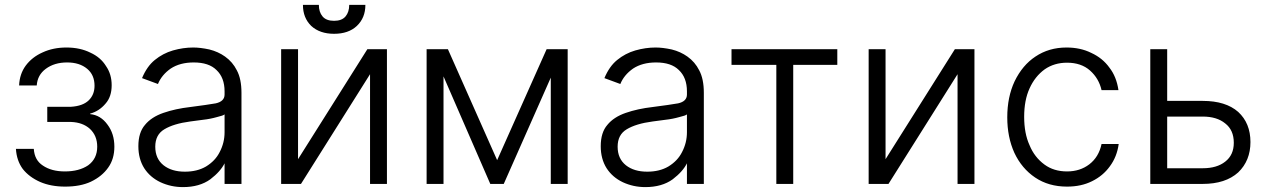

<svg xmlns="http://www.w3.org/2000/svg" viewBox="-20 -749 5179 784"><path d="M155 -73Q190 -49 245 -49Q303 -49 340 -74Q377 -101 377 -150Q377 -195 347 -223Q318 -249 271 -251H173V-313H270Q318 -316 342 -339Q366 -362 366 -399Q366 -443 336 -468Q305 -494 254 -494Q202 -494 167 -468Q133 -443 130 -400H58Q60 -447 85 -481Q111 -516 154 -535Q197 -555 251 -555Q307 -555 349 -534Q391 -515 413 -479Q436 -446 436 -401Q436 -354 411 -326Q385 -295 348 -285V-283Q391 -279 419 -240Q447 -203 447 -150Q447 -100 422 -65Q397 -29 351 -7Q308 13 246 13Q188 13 144 -6Q99 -26 73 -59Q48 -93 45 -141H118Q121 -95 155 -73Z M635 -5Q593 -25 569 -62Q545 -100 545 -152Q545 -208 572 -239Q598 -271 647 -288Q696 -305 757 -312Q827 -321 861 -327Q897 -335 897 -363V-376Q897 -432 864 -463Q833 -494 771 -494Q715 -494 677 -469Q640 -443 625 -406L560 -430Q580 -478 612 -504Q645 -531 686 -543Q728 -555 769 -555Q798 -555 835 -547Q871 -538 899 -518Q930 -496 947 -462Q966 -427 966 -370V2H897V-84H898Q881 -49 839 -17Q795 15 727 15Q678 15 635 -5ZM821 -69Q859 -92 877 -128Q897 -166 897 -209V-282Q892 -277 866 -271Q838 -263 810 -260Q768 -254 757 -253Q689 -244 651 -221Q614 -199 614 -150Q614 -101 648 -74Q681 -48 735 -48Q785 -48 821 -69Z M1560 -548V2H1491V-446L1209 2H1128V-548H1197V-99L1480 -548ZM1437 -643Q1403 -611 1344 -611Q1286 -611 1251 -643Q1217 -676 1217 -729H1282Q1282 -700 1297 -682Q1312 -664 1344 -664Q1376 -664 1391 -682Q1406 -700 1406 -729H1472Q1472 -676 1437 -643Z M2298 -548V2H2229V-432L2037 2H1982L1791 -437V2H1722V-548H1809L2010 -95L2212 -548Z M2523 -5Q2481 -25 2457 -62Q2433 -100 2433 -152Q2433 -208 2460 -239Q2486 -271 2535 -288Q2584 -305 2645 -312Q2715 -321 2749 -327Q2785 -335 2785 -363V-376Q2785 -432 2752 -463Q2721 -494 2659 -494Q2603 -494 2565 -469Q2528 -443 2513 -406L2448 -430Q2468 -478 2500 -504Q2533 -531 2574 -543Q2616 -555 2657 -555Q2686 -555 2723 -547Q2759 -538 2787 -518Q2818 -496 2835 -462Q2854 -427 2854 -370V2H2785V-84H2786Q2769 -49 2727 -17Q2683 15 2615 15Q2566 15 2523 -5ZM2709 -69Q2747 -92 2765 -128Q2785 -166 2785 -209V-282Q2780 -277 2754 -271Q2726 -263 2698 -260Q2656 -254 2645 -253Q2577 -244 2539 -221Q2502 -199 2502 -150Q2502 -101 2536 -74Q2569 -48 2623 -48Q2673 -48 2709 -69Z M3399 -548V-484H3219V2H3150V-484H2967V-548Z M3959 -548V2H3890V-446L3608 2H3527V-548H3596V-99L3879 -548Z M4207 -24Q4152 -61 4122 -125Q4093 -189 4093 -270Q4093 -353 4123 -417Q4155 -483 4208 -518Q4263 -555 4335 -555Q4392 -555 4436 -533Q4482 -512 4510 -473Q4539 -436 4547 -381H4478Q4467 -429 4431 -461Q4395 -493 4337 -493Q4285 -493 4246 -466Q4206 -437 4184 -388Q4162 -340 4162 -272Q4162 -204 4184 -156Q4204 -107 4245 -77Q4283 -49 4337 -49Q4390 -49 4428 -78Q4467 -108 4478 -161H4548Q4541 -109 4512 -70Q4484 -31 4439 -9Q4395 13 4337 13Q4262 13 4207 -24Z M5036 -292Q5086 -246 5086 -169Q5086 -93 5036 -45Q4984 2 4891 2H4677V-548H4746V-337H4891Q4985 -337 5036 -292ZM4983 -89Q5018 -116 5018 -166Q5018 -218 4983 -245Q4949 -273 4891 -273H4746V-62H4891Q4949 -62 4983 -89Z"/></svg>

Font: Sinter Normal
Style: Regular
Weight: 350
Foundry: Adobe & rsms
Version: Version 1.000